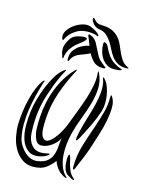

<svg xmlns="http://www.w3.org/2000/svg" viewBox="-110 -768 635 845"><g transform="rotate(15 208.0 -345.5)"><path d="M351 -316Q339 -279 322.5 -245Q306 -211 288 -177Q286 -175 282 -167.5Q278 -160 275 -162Q273 -162 273.5 -168Q274 -174 274 -177Q275 -185 278.5 -200Q282 -215 286.5 -231.5Q291 -248 295.5 -263.5Q300 -279 303 -288Q320 -342 325 -384Q330 -426 319 -455Q317 -460 319 -460Q321 -460 323 -458Q325 -456 326 -455Q337 -443 344 -424.5Q351 -406 354 -386.5Q357 -367 356 -348Q355 -329 351 -316ZM378 -388Q391 -368 390 -338Q389 -308 382.5 -276Q376 -244 366.5 -215Q357 -186 352 -169Q342 -136 328 -101.5Q314 -67 303 -42Q299 -33 297 -34Q294 -35 293.5 -38.5Q293 -42 293 -44Q293 -98 308.5 -148Q324 -198 342 -249Q353 -282 362 -314.5Q371 -347 371 -386Q371 -393 373 -393Q374 -393 375 -391.5Q376 -390 378 -388ZM178 -74Q180 -71 171 -65Q162 -59 159 -58Q115 -42 90.5 -57Q66 -72 55.5 -102Q45 -132 45 -168.5Q45 -205 49 -234Q52 -259 60.5 -289.5Q69 -320 81 -349.5Q93 -379 108.5 -404.5Q124 -430 142 -444Q144 -445 146.5 -447Q149 -449 151 -449Q154 -448 148 -438Q142 -428 133.5 -410Q125 -392 116 -368.5Q107 -345 98.5 -319Q90 -293 85 -267Q80 -241 78 -217Q76 -193 76 -174Q76 -155 77 -142Q78 -129 79 -125Q86 -94 105.5 -79.5Q125 -65 158 -71Q159 -71 168 -73Q177 -75 178 -74ZM307 3Q311 7 311 9Q311 11 306.5 10Q302 9 300 8Q292 4 280 -3.5Q268 -11 262 -30Q259 -38 258 -49.5Q257 -61 257 -71Q257 -81 259 -87.5Q261 -94 264 -93Q266 -92 268.5 -84Q271 -76 273 -67Q275 -56 278 -46.5Q281 -37 285 -27Q290 -16 295 -9.5Q300 -3 307 3ZM215 -52Q204 -35 181.5 -17.5Q159 0 121 0Q91 0 69.5 -16Q48 -32 34.5 -56Q21 -80 15.5 -108.5Q10 -137 10 -163Q11 -195 15.5 -227Q20 -259 27.5 -287Q35 -315 44.5 -337Q54 -359 64 -373Q66 -374 68.5 -377.5Q71 -381 73 -379Q74 -378 72.5 -374.5Q71 -371 70 -369Q61 -339 52.5 -305.5Q44 -272 39 -238Q34 -204 34 -171Q34 -138 40 -110Q44 -91 54.5 -75Q65 -59 77.5 -48Q90 -37 104.5 -32Q119 -27 133 -29Q162 -33 177 -45.5Q192 -58 198.5 -75.5Q205 -93 206.5 -113.5Q208 -134 211 -155Q206 -141 191.5 -127.5Q177 -114 160.5 -106.5Q144 -99 128.5 -100Q113 -101 105 -118Q95 -140 94 -166Q93 -192 95 -223Q97 -254 104 -287Q111 -320 123 -350.5Q135 -381 151.5 -408Q168 -435 189 -456L193 -460Q196 -463 199 -463Q199 -463 195 -453Q166 -399 146 -341.5Q126 -284 122 -225Q117 -160 128.5 -140Q140 -120 157 -128.5Q174 -137 193.5 -165.5Q213 -194 225 -227Q236 -257 248.5 -289Q261 -321 271.5 -353.5Q282 -386 287.5 -417Q293 -448 290 -475Q290 -480 292 -480Q293 -480 293 -479Q293 -477 294 -477Q295 -476 295 -475Q311 -441 309.5 -406Q308 -371 297.5 -335Q287 -299 272.5 -261.5Q258 -224 248 -186Q242 -162 239 -135.5Q236 -109 238 -83Q240 -57 249 -33.5Q258 -10 275 6Q277 8 277 9Q277 11 274.5 10.5Q272 10 270 9Q251 2 237 -14Q223 -30 215 -52ZM99 -599Q101 -610 112 -623.5Q123 -637 138.5 -647Q154 -657 172 -662Q190 -667 206 -662Q214 -659 222.5 -654.5Q231 -650 237.5 -645.5Q244 -641 247.5 -636.5Q251 -632 250 -629Q249 -627 244.5 -629.5Q240 -632 235 -633Q208 -639 182.5 -635Q157 -631 135 -612Q127 -606 119 -595.5Q111 -585 108 -577Q105 -571 104 -573Q99 -577 98.5 -585.5Q98 -594 99 -599ZM406 -525Q381 -525 365.5 -534Q350 -543 339.5 -557Q329 -571 321 -587.5Q313 -604 303.5 -619Q294 -634 281 -645.5Q268 -657 247 -660Q234 -662 226 -668.5Q218 -675 213.5 -682Q209 -689 208 -695Q207 -701 209 -702Q213 -703 215.5 -699.5Q218 -696 221.5 -692Q225 -688 233 -684Q241 -680 258 -680Q286 -679 303.5 -670Q321 -661 332.5 -647.5Q344 -634 351 -617.5Q358 -601 365.5 -584.5Q373 -568 382.5 -554Q392 -540 409 -532Q414 -530 415.5 -527.5Q417 -525 406 -525ZM317 -503Q317 -500 311.5 -499.5Q306 -499 305 -499Q277 -499 261.5 -515Q246 -531 238 -548Q220 -539 196 -530.5Q172 -522 161 -506Q159 -503 155.5 -496Q152 -489 150 -489Q149 -489 147.5 -492.5Q146 -496 147 -507Q149 -528 160 -541.5Q171 -555 184 -563Q197 -571 208.5 -574.5Q220 -578 224 -578Q218 -594 215 -602Q212 -610 210.5 -613Q209 -616 208.5 -617Q208 -618 208 -621Q206 -625 208.5 -626.5Q211 -628 214 -626Q237 -618 247.5 -598Q258 -578 269 -556Q278 -537 289 -527Q300 -517 317 -504ZM390 -514Q384 -509 374.5 -508Q365 -507 354 -507Q335 -507 321 -516Q307 -525 298 -538.5Q289 -552 284.5 -569Q280 -586 280 -603Q280 -605 281 -608Q282 -611 284 -611Q295 -611 303 -593.5Q311 -576 325 -556Q336 -542 351.5 -532Q367 -522 387 -515H389Q390 -514 390 -514ZM195 -610Q203 -610 204.5 -606Q206 -602 201 -597Q194 -589 183.5 -581.5Q173 -574 162.5 -564.5Q152 -555 142.5 -541.5Q133 -528 128 -507Q127 -502 127 -498.5Q127 -495 124 -495Q122 -495 119 -507Q114 -518 113.5 -531.5Q113 -545 117 -556Q131 -592 151.5 -601Q172 -610 195 -610Z"/></g></svg>

Font: Akronim
Style: Regular
Weight: 400
Designer: Grzegorz Klimczewski
Foundry: Fonty.PL
Version: Version 1.002